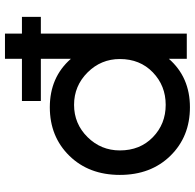

<svg xmlns="http://www.w3.org/2000/svg" viewBox="-26 -764 803 792"><g transform="rotate(-90 376.0 -368.5)"><path d="M151 -276Q151 -193 205.5 -140Q260 -87 339 -87Q418 -87 473 -140Q528 -193 528 -276Q528 -354 472.5 -409.5Q417 -465 339 -465Q261 -465 206 -409.5Q151 -354 151 -276ZM529 0V-74Q453 13 329 13Q208 13 129 -67.5Q50 -148 50 -276Q50 -404 129 -484.5Q208 -565 329 -565Q453 -565 529 -478V-602H355V-680H529V-750H633V-680H702V-602H633V0Z"/></g></svg>

Font: Edgecutting Lite Sharp
Style: Medium
Weight: 500
Designer: RandomMaerks (Nguyen Gia Bao)
Version: Version 1.0